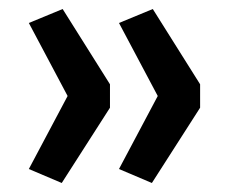

<svg xmlns="http://www.w3.org/2000/svg" viewBox="-20 -483 523 426"><path d="M117 -77 44 -108 130 -270 44 -432 119 -463 224 -296V-244ZM317 -77 244 -108 330 -270 244 -432 319 -463 424 -296V-244Z"/></svg>

Font: Nunito Sans 8pt SemiBold
Style: Regular
Weight: 600
Version: Version 3.101;gftools[0.9.27]